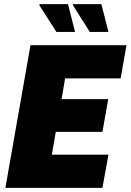

<svg xmlns="http://www.w3.org/2000/svg" viewBox="-20 -906 630 926"><path d="M6 0 127 -688H590L562 -528H294L277 -428H502L474 -270H249L230 -160H503L474 0ZM252 -752 169 -882 172 -886H308L342 -752ZM413 -752 331 -882 333 -886H469L503 -752Z"/></svg>

Font: Archivo Condensed Black
Style: Italic
Weight: 900
Width: 3
Italic angle: -10°
Designer: Hector Gatti
Foundry: Omnibus-Type
Version: Version 2.001